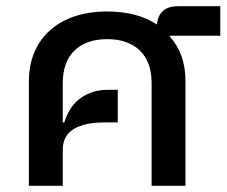

<svg xmlns="http://www.w3.org/2000/svg" viewBox="-20 -598 731 618"><path d="M73 -337Q73 -388 90.5 -429.5Q108 -471 141 -500.5Q174 -530 220.5 -545.5Q267 -561 325 -561Q422 -561 485 -519Q491 -578 553 -578H689V-483H527V-480Q577 -424 577 -337V0H468V-330Q468 -399 430 -435.5Q392 -472 325 -472Q258 -472 220 -435.5Q182 -399 182 -330V-204H187Q193 -224 204 -243Q215 -262 232 -276.5Q249 -291 273 -300Q297 -309 329 -309H359V-204H317Q252 -204 217 -182.5Q182 -161 182 -116V0H73Z"/></svg>

Font: IBM-Poppins
Style: Poppins-Medium
Weight: 500
Designer: Mike Abbink, Paul van der Laan, Pieter van Rosmalen, Ben Mitchell, Mark Frömberg
Foundry: Bold Monday
Version: Version 1.1